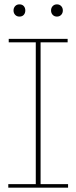

<svg xmlns="http://www.w3.org/2000/svg" viewBox="-20 -860 350 880"><path d="M18 0V-16H144V-666H20V-682H290V-666H166V-16H292V0ZM241 -784Q229 -784 221.5 -792Q214 -800 214 -812Q214 -824 221.5 -832Q229 -840 241 -840Q253 -840 260.5 -832Q268 -824 268 -812Q268 -800 260.5 -792Q253 -784 241 -784ZM69 -784Q57 -784 49.5 -792Q42 -800 42 -812Q42 -824 49.5 -832Q57 -840 69 -840Q82 -840 89 -832Q96 -824 96 -812Q96 -800 89 -792Q82 -784 69 -784Z"/></svg>

Font: Montagu Slab 144pt Thin
Style: Regular
Weight: 250
Version: Version 1.000